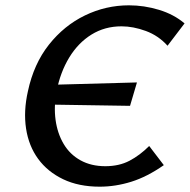

<svg xmlns="http://www.w3.org/2000/svg" viewBox="-20 -690 714 722"><path d="M355 12Q276 12 217.5 -16Q159 -44 123.5 -92.5Q88 -141 78 -206.5Q68 -272 85 -347Q107 -450 164 -522Q221 -594 299.5 -632Q378 -670 465 -670Q522 -670 578 -653Q634 -636 674 -602L610 -518Q576 -556 528.5 -573.5Q481 -591 437 -591Q374 -591 324 -560Q274 -529 240.5 -474Q207 -419 193 -348Q182 -290 189 -239Q196 -188 219.5 -148.5Q243 -109 283 -87Q323 -65 376 -65Q428 -65 467 -85.5Q506 -106 541 -141L596 -69Q533 -25 473.5 -6.5Q414 12 355 12ZM469 -292 146 -297 167 -371 495 -380Z"/></svg>

Font: Ysabeau Infant SemiBold
Style: Italic
Weight: 600
Italic angle: -12°
Designer: Christian Thalmann (Catharsis Fonts)
Version: Version 2.002; featfreeze: ss01,ss02,lnum